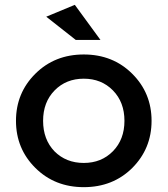

<svg xmlns="http://www.w3.org/2000/svg" viewBox="-20 -765 692 793"><path d="M395 -600H293L171 -696L289 -745ZM205 -140Q253 -92 326 -92Q399 -92 446.5 -140.5Q494 -189 494 -266Q494 -343 446.5 -391.5Q399 -440 326 -440Q253 -440 205.5 -391.5Q158 -343 158 -266Q158 -189 205 -140ZM526 -71Q446 8 326 8Q206 8 126 -71.5Q46 -151 46 -266Q46 -381 126 -460.5Q206 -540 326 -540Q446 -540 526 -460.5Q606 -381 606 -266Q606 -151 526 -71Z"/></svg>

Font: Montserrat_am3
Style: Regular
Weight: 400
Designer: Julieta Ulanovsky
Foundry: Julieta Ulanovsky, Armenina letters added by Vahan Hovhannisyan
Version: Version 2.001